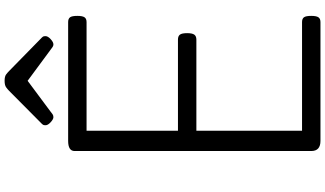

<svg xmlns="http://www.w3.org/2000/svg" viewBox="-309 -1103 1412 834"><g transform="rotate(-90 397.0 -686.0)"><path d="M202 0Q180 0 169 -10Q158 -20 158 -40V-1068Q158 -1082 169 -1089Q180 -1096 202 -1096H718Q733 -1096 739 -1087.5Q745 -1079 745 -1056Q745 -1034 739 -1025Q733 -1016 718 -1016H246V-619H642Q657 -619 663.5 -610.5Q670 -602 670 -579Q670 -557 663.5 -548Q657 -539 642 -539H246V-80H718Q733 -80 739 -71.5Q745 -63 745 -40Q745 -18 739 -9Q733 0 718 0ZM305 -1160Q296 -1160 283 -1172Q270 -1184 270 -1194Q270 -1197 270.5 -1201Q271 -1205 276 -1210L419 -1352Q426 -1359 435 -1365.5Q444 -1372 463 -1372Q482 -1372 490.5 -1365.5Q499 -1359 506 -1352L651 -1210Q656 -1205 656.5 -1201Q657 -1197 657 -1194Q657 -1184 644 -1172Q631 -1160 621 -1160Q615 -1160 610 -1163.5Q605 -1167 597 -1173L463 -1272L330 -1173Q323 -1167 317.5 -1163.5Q312 -1160 305 -1160Z"/></g></svg>

Font: Playwrite FR Moderne
Style: Regular
Weight: 400
Designer: Veronika Burian, José Scaglione
Foundry: TypeTogether
Version: Version 1.002